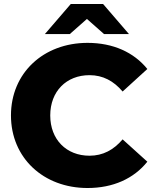

<svg xmlns="http://www.w3.org/2000/svg" viewBox="-20 -929 778 963"><path d="M419 14C547 14 651 -33 719 -118L595 -230C550 -177 496 -148 429 -148C313 -148 232 -229 232 -350C232 -471 313 -552 429 -552C496 -552 550 -523 595 -470L719 -583C651 -667 547 -714 419 -714C198 -714 35 -563 35 -350C35 -137 198 14 419 14ZM416 -834 502 -758H627L497 -909H335L205 -758H330Z"/></svg>

Font: Montserrat-Alt1 ExtBd
Style: Regular
Weight: 800
Designer: Differentunic
Foundry: Differentunic
Version: Version 7.222